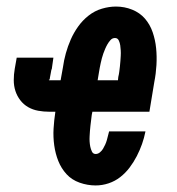

<svg xmlns="http://www.w3.org/2000/svg" viewBox="-20 -558 540 586"><path d="M272 8Q247 8 223 -0.5Q199 -9 183 -26.5Q167 -44 158 -66.5Q149 -89 145.5 -114.5Q142 -140 143.5 -165.5Q145 -191 149 -217H130Q113 -217 96.5 -220Q80 -223 66 -231Q52 -239 42 -252Q32 -265 27 -280.5Q22 -296 22 -313.5Q22 -331 25 -348L31 -382H143L138 -347Q138 -347 138 -347Q138 -347 138 -347Q138 -347 138 -346.5Q138 -346 137 -346Q136 -339 134.5 -332.5Q133 -326 132 -319Q132 -319 132 -318Q132 -317 132 -317Q132 -315 130.5 -315Q129 -315 129 -314Q129 -314 129.5 -313.5Q130 -313 130 -313H165L172 -352Q175 -374 181 -395.5Q187 -417 196 -437.5Q205 -458 218.5 -477Q232 -496 250.5 -510.5Q269 -525 291 -531.5Q313 -538 334 -538Q360 -538 383.5 -528.5Q407 -519 422.5 -501Q438 -483 446 -459.5Q454 -436 456.5 -411Q459 -386 457.5 -359.5Q456 -333 451 -308L436 -217H262L260 -207Q259 -199 258 -190.5Q257 -182 256 -174Q255 -166 254.5 -158Q254 -150 253.5 -142Q253 -134 253.5 -126Q254 -118 255.5 -110.5Q257 -103 260.5 -95.5Q264 -88 272 -88Q279 -88 285 -93Q291 -98 294.5 -104Q298 -110 301 -116.5Q304 -123 306 -130Q308 -137 309.5 -143.5Q311 -150 313 -157H424Q420 -137 413.5 -118.5Q407 -100 397.5 -81.5Q388 -63 375.5 -46.5Q363 -30 347 -17.5Q331 -5 311.5 1.5Q292 8 272 8ZM278 -313H340L341 -323Q343 -331 344 -339Q345 -347 346 -355.5Q347 -364 347.5 -372Q348 -380 348.5 -388Q349 -396 348.5 -404Q348 -412 347 -419.5Q346 -427 342.5 -434.5Q339 -442 331 -442Q323 -442 317.5 -436Q312 -430 308 -423Q304 -416 301 -409Q298 -402 295.5 -395Q293 -388 291 -380.5Q289 -373 287.5 -366Q286 -359 284.5 -351.5Q283 -344 282 -337Z"/></svg>

Font: Iosevka Slab Oblique
Style: Bold
Weight: 700
Italic angle: -9°
Monospace: yes
Designer: Belleve Invis
Foundry: Belleve Invis
Version: Version 11.1.1; ttfautohint (v1.8.3)